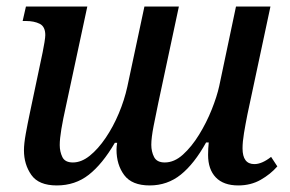

<svg xmlns="http://www.w3.org/2000/svg" viewBox="-20 -556 885 585"><path d="M153 9Q98 9 75.5 -23Q53 -55 53 -98Q53 -118 58.5 -148.5Q64 -179 71 -212L110 -397Q113 -411 115.5 -427Q118 -443 118 -449Q118 -475 101 -483.5Q84 -492 59 -492H49L59 -536H246L181 -233Q172 -193 167 -163Q162 -133 162 -114Q162 -94 170 -77.5Q178 -61 202 -61Q228 -61 253.5 -81.5Q279 -102 302 -136Q325 -170 342 -210.5Q359 -251 368 -292L420 -536H525L462 -241Q455 -208 448 -172Q441 -136 441 -115Q441 -94 449.5 -77.5Q458 -61 482 -61Q511 -61 537.5 -85Q564 -109 586.5 -145.5Q609 -182 625 -222Q641 -262 648 -294L699 -536H804L734 -208Q728 -178 723.5 -151Q719 -124 719 -104Q719 -56 755 -56Q778 -56 806 -78L825 -49Q804 -25 774 -8Q744 9 706 9Q661 9 637.5 -15.5Q614 -40 614 -84Q614 -103 616 -122H608Q572 -57 531 -24Q490 9 436 9Q382 9 358.5 -22.5Q335 -54 335 -100Q335 -110 337 -121H330Q292 -56 250.5 -23.5Q209 9 153 9Z"/></svg>

Font: Noto Serif SemiCondensed Medium
Style: Italic
Weight: 500
Width: 4
Italic angle: -12°
Designer: Monotype Design Team
Foundry: Monotype Imaging Inc.
Version: Version 2.013